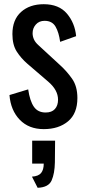

<svg xmlns="http://www.w3.org/2000/svg" viewBox="-20 -606 414 913"><path d="M188 8Q117 8 74 -36.5Q31 -81 25 -154L114 -181Q122 -126 141 -98.5Q160 -71 197 -71Q226 -71 241 -87.5Q256 -104 256 -132Q256 -178 209 -218L110 -303Q80 -329 59.5 -361Q39 -393 39 -444Q39 -512 80 -549Q121 -586 188 -586Q260 -586 298 -541.5Q336 -497 342 -434L266 -407Q260 -452 244 -479.5Q228 -507 192 -507Q166 -507 150.5 -489.5Q135 -472 135 -448Q135 -433 141.5 -418.5Q148 -404 164 -390L266 -296Q297 -268 322.5 -232Q348 -196 348 -140Q348 -66 303.5 -29Q259 8 188 8ZM159 287 132 234Q163 232 175.5 216.5Q188 201 188 172H133V63H242L241 166Q240 219 225.5 252Q211 285 159 287Z"/></svg>

Font: Oswald
Style: Regular
Weight: 400
Designer: Vernon Adams
Foundry: Vernon Adams
Version: Version 4.103; ttfautohint (v1.8.3)